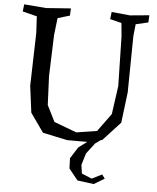

<svg xmlns="http://www.w3.org/2000/svg" viewBox="-62 -762 869 1061"><g transform="rotate(5 372.5 -232.0)"><path d="M645 -588 641 -275 620 -105 524 -1 447 17H331L194 -12L120 -117L101 -265L109 -559L104 -650L24 -670L29 -710L151 -700L288 -710L286 -670L219 -650L208 -555L200 -326L207 -167L252 -77L377 -30L491 -48L564 -148L586 -305L580 -580L573 -654L509 -670L514 -710L616 -700L723 -710L721 -670L652 -654ZM453 9 526 -19 531 -10 486 22 441 81 421 146 428 194 484 217 540 189 556 211 498 246 407 234 357 172 355 115 395 52Z"/></g></svg>

Font: Alike Angular
Style: Regular
Weight: 400
Designer: Sveta Sebyakina
Foundry: Cyreal (www.cyreal.org)
Version: Version 1.300; ttfautohint (v1.8.4.7-5d5b)